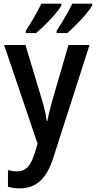

<svg xmlns="http://www.w3.org/2000/svg" viewBox="-20 -786 522 1046"><path d="M2.4 -541H118.7L208.5 -242.2Q214.8 -222.2 219.7 -202.6Q224.6 -183.1 228.5 -164.1Q232.4 -145 234.9 -127H238.3Q242.7 -151.4 249.8 -180.7Q256.8 -210 266.1 -242.2L353 -541H467.8L271 71.8Q253.4 128.4 227.8 166Q202.1 203.6 167.7 221.9Q133.3 240.2 87.9 240.2Q68.8 240.2 53 237.8Q37.1 235.4 23.4 231.9V140.6Q33.7 143.6 46.4 145.5Q59.1 147.5 72.3 147.5Q97.2 147.5 114.7 137Q132.3 126.5 145.3 104.7Q158.2 83 168.5 49.3L184.6 -3.4ZM482.4 -766.1V-756.3Q474.6 -742.2 458.7 -722.2Q442.9 -702.1 423.1 -680.7Q403.3 -659.2 383.1 -639.4Q362.8 -619.6 346.7 -606H288.6V-618.2Q303.7 -641.1 320.1 -668.5Q336.4 -695.8 350.8 -721.7Q365.2 -747.6 373.5 -766.1ZM314.5 -766.1V-756.3Q306.2 -741.7 290.8 -722.2Q275.4 -702.6 255.6 -681.4Q235.8 -660.2 215.3 -640.6Q194.8 -621.1 176.8 -606H120.6V-618.2Q135.7 -641.6 151.9 -668.7Q168 -695.8 182.4 -721.7Q196.8 -747.6 205.6 -766.1Z"/></svg>

Font: Open Sans SemiCondensed SemiBold
Style: Regular
Weight: 600
Width: 4
Designer: Monotype Design Team
Foundry: Monotype Imaging Inc.
Version: Version 3.000